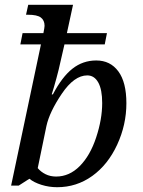

<svg xmlns="http://www.w3.org/2000/svg" viewBox="-20 -780 602 810"><path d="M221.2 9.8Q187 9.8 155 -0.2Q123 -10.3 104 -25.9L59.1 2.9H26.9L152.8 -592.8H65.9L75.2 -640.1H163.1Q165.5 -651.4 166.7 -659.7Q168 -668 168 -670.9Q168 -694.3 152.3 -706.1Q136.7 -717.8 98.1 -717.8H89.8L99.1 -759.8H288.1L262.2 -640.1H431.2L421.9 -592.8H252L233.9 -514.2Q229 -490.2 218 -449.7Q207 -409.2 198.2 -381.8H203.1Q241.7 -455.6 285.6 -490.2Q329.6 -524.9 386.2 -524.9Q445.3 -524.9 479.2 -479Q513.2 -433.1 513.2 -344.2Q513.2 -253.9 474.4 -169.7Q435.5 -85.4 369.4 -37.8Q303.2 9.8 221.2 9.8ZM348.1 -461.9Q293 -461.9 240.7 -384.5Q188.5 -307.1 175.8 -248L139.2 -70.8Q151.9 -55.2 171.9 -45.2Q191.9 -35.2 216.8 -35.2Q272.5 -35.2 316.4 -79.3Q360.4 -123.5 385.7 -200.2Q411.1 -276.9 411.1 -345.2Q411.1 -402.3 394.5 -432.1Q377.9 -461.9 348.1 -461.9Z"/></svg>

Font: Droid Serif
Style: Italic
Weight: 400
Italic angle: -12°
Designer: Monotype Design team
Foundry: Monotype Imaging Inc.
Version: Version 1.03